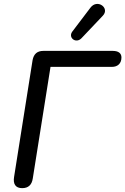

<svg xmlns="http://www.w3.org/2000/svg" viewBox="-20 -969 650 996"><path d="M95 7C127 7 145 -10 150 -43L242 -622H560C591 -622 610 -640 610 -671C610 -693 594 -705 565 -705H205C173 -705 155 -689 149 -657L53 -51C47 -14 61 7 95 7ZM402 -770 513 -887C552 -927 485 -977 449 -929L355 -805C332 -774 373 -741 402 -770Z"/></svg>

Font: SN Pro Medium
Style: Italic
Weight: 400
Italic angle: -9°
Designer: Tobias Whetton
Foundry: Supernotes
Version: Version 1.001;Glyphs 3.2 (3249)